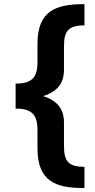

<svg xmlns="http://www.w3.org/2000/svg" viewBox="-20 -785 471 948"><path d="M57.1 -372.6V-248.5H73.7C141.6 -244.1 165 -212.4 165 -143.6V-53.7C165 111.3 254.4 143.6 397 143.6V38.6C317.4 38.6 295.9 11.2 295.9 -65.4V-181.2C295.9 -232.4 275.9 -284.7 192.9 -310.5C275.9 -335.9 295.9 -387.7 295.9 -439.5V-555.7C295.9 -631.8 317.4 -659.7 397 -659.7V-764.6C254.4 -764.6 165 -731.9 165 -567.4V-477.1C165 -408.2 141.6 -377 73.7 -372.6Z"/></svg>

Font: Raveo Display Display SemiBold
Style: Regular
Weight: 600
Designer: Jakub Foglar, Rasmus Andersson (Inter)
Foundry: Jakubfoglar.com
Version: Version 1.100;Glyphs 3.2.3 (3260)